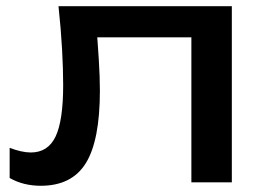

<svg xmlns="http://www.w3.org/2000/svg" viewBox="-20 -586 834 617"><path d="M168 -566H725V0H595V-526L655 -466H233L289 -512Q294 -450 297.5 -394.5Q301 -339 301 -295Q301 -135 256 -62Q211 11 111 11Q84 11 59 5Q34 -1 11 -14V-111Q29 -104 46.5 -100Q64 -96 79 -96Q134 -96 158.5 -147Q183 -198 183 -313Q183 -363 179.5 -427Q176 -491 168 -566Z"/></svg>

Font: Unbounded
Style: Regular
Weight: 400
Designer: Luke Prowse, Jean-Baptiste Morizot, Fátima Lázaro, Florian Runge
Foundry: NaN
Version: Version 1.701;gftools[0.9.28.dev5+ged2979d]